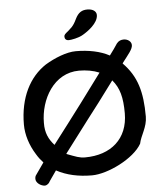

<svg xmlns="http://www.w3.org/2000/svg" viewBox="-58 -894 842 976"><g transform="rotate(-5 362.5 -405.5)"><path d="M424 -842C397 -842 378 -832 362 -799C344 -760 330 -754 317 -741C302 -729 296 -724 296 -715C296 -704 302 -695 317 -695C329 -695 369 -702 391 -716C415 -730 470 -768 470 -810C470 -829 452 -842 424 -842ZM347 -636C300 -636 238 -611 190 -582C106 -527 52 -426 52 -287C52 -236 69 -181 100 -132C110 -115 121 -101 134 -87C121 -69 109 -51 92 -27C88 -22 86 -16 86 -7C86 14 112 31 132 31C139 31 148 25 153 19C159 8 175 -13 194 -41C246 -13 306 0 375 0C455 0 591 -66 632 -139C640 -180 673 -220 673 -274C673 -400 650 -481 579 -553L583 -559C611 -596 634 -621 634 -642C634 -661 615 -674 595 -674C582 -674 569 -670 559 -657C547 -638 535 -622 518 -599C472 -624 412 -636 347 -636ZM458 -517 349 -370C313 -321 235 -220 198 -171C170 -202 153 -236 154 -287C154 -407 226 -536 355 -536C391 -536 427 -530 458 -517ZM256 -119 254 -121C337 -232 440 -366 440 -366L519 -472C555 -430 568 -381 568 -300C568 -170 480 -94 347 -94C319 -94 301 -102 256 -119Z"/></g></svg>

Font: Itim
Style: Regular
Weight: 400
Designer: CadsonDemak Team
Foundry: Pablo Impallari
Version: Version 1.002;PS 001.002;hotconv 1.0.88;makeotf.lib2.5.64775